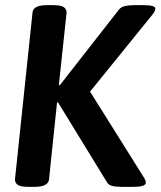

<svg xmlns="http://www.w3.org/2000/svg" viewBox="-20 -722 622 744"><path d="M89 2Q60 2 49 -5.5Q38 -13 38 -27L106 -673Q108 -702 162 -702H187Q216 -702 227 -694.5Q238 -687 238 -673L208 -392H212L441 -685Q449 -695 464.5 -698.5Q480 -702 500 -702H535Q582 -702 582 -689Q582 -680 572 -667L329 -367L539 -32Q545 -21 545 -15Q545 -6 533.5 -2Q522 2 492 2H452Q429 2 415 -1.5Q401 -5 395 -15L205 -325H201L170 -27Q167 2 114 2Z"/></svg>

Font: Asap SemiBold
Style: Italic
Weight: 600
Italic angle: -6°
Designer: Pablo Cosgaya
Foundry: Omnibus-Type
Version: Version 3.001; ttfautohint (v1.8.3)